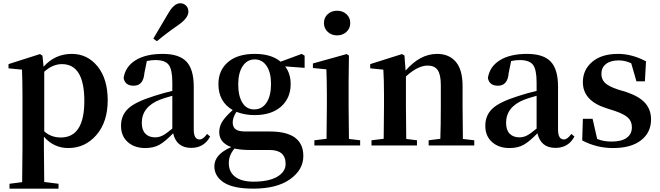

<svg xmlns="http://www.w3.org/2000/svg" viewBox="-20 -875 3973 1155"><path d="M246.1 -443.4V-85Q287.1 -47.9 345.7 -47.9Q487.3 -47.9 487.3 -267.6Q487.3 -489.3 352.5 -489.3Q296.9 -489.3 246.1 -443.4ZM235.4 -540 242.2 -473.6Q310.5 -550.8 412.1 -550.8Q505.9 -550.8 566.9 -475.6Q627.9 -400.4 627.9 -271.5Q627.9 -141.6 560.1 -63Q492.2 15.6 390.6 15.6Q303.7 15.6 244.1 -52.7V15.6Q244.1 75.2 246.1 219.7L332 230.5V259.8H37.1V230.5L113.3 220.7Q115.2 76.2 115.2 15.6V-305.7Q115.2 -384.8 112.3 -456.1L31.2 -463.9V-489.3L220.7 -549.8Z M902.3 -642.6 992.2 -794.9Q1027.3 -855.5 1064.5 -855.5Q1084 -855.5 1098.6 -841.8Q1113.3 -828.1 1113.3 -804.7Q1113.3 -767.6 1055.7 -726.6Q976.6 -671.9 923.8 -627ZM1016.6 -101.6V-298.8Q958 -282.2 942.4 -275.4Q833 -232.4 833 -135.7Q833 -92.8 854.5 -70.8Q876 -48.8 913.1 -48.8Q937.5 -48.8 959 -60.1Q980.5 -71.3 1016.6 -101.6ZM1225.6 -69.3 1244.1 -53.7Q1208 14.6 1129.9 14.6Q1042 14.6 1021.5 -73.2Q975.6 -25.4 940.4 -4.9Q905.3 15.6 853.5 15.6Q789.1 15.6 748.5 -20.5Q708 -56.6 708 -118.2Q708 -181.6 751.5 -222.2Q794.9 -262.7 908.2 -297.9Q968.8 -317.4 1016.6 -328.1V-378.9Q1016.6 -457 994.6 -485.4Q972.7 -513.7 915 -513.7Q889.6 -513.7 863.3 -507.8L848.6 -435.5Q842.8 -359.4 784.2 -359.4Q732.4 -359.4 723.6 -405.3Q733.4 -473.6 794.9 -512.2Q856.4 -550.8 959 -550.8Q1057.6 -550.8 1101.6 -504.4Q1145.5 -458 1145.5 -353.5V-95.7Q1145.5 -36.1 1180.7 -36.1Q1202.1 -36.1 1225.6 -69.3Z M1508.8 -216.8Q1556.6 -216.8 1583.5 -257.8Q1610.4 -298.8 1610.4 -370.1Q1610.4 -438.5 1584 -478Q1557.6 -517.6 1512.7 -517.6Q1466.8 -517.6 1439.9 -477.1Q1413.1 -436.5 1413.1 -367.2Q1413.1 -297.9 1438 -257.3Q1462.9 -216.8 1508.8 -216.8ZM1602.5 27.3H1486.3Q1428.7 27.3 1390.6 18.6Q1356.4 58.6 1356.4 105.5Q1356.4 160.2 1395.5 189Q1434.6 217.8 1503.9 217.8Q1597.7 217.8 1647.9 188Q1698.2 158.2 1698.2 111.3Q1698.2 27.3 1602.5 27.3ZM1812.5 -540V-466.8L1695.3 -475.6Q1728.5 -432.6 1728.5 -369.1Q1728.5 -285.2 1670.9 -233.9Q1613.3 -182.6 1510.7 -182.6Q1453.1 -182.6 1402.3 -202.1Q1379.9 -168.9 1379.9 -138.7Q1379.9 -110.4 1397.5 -97.2Q1415 -84 1456.1 -84H1603.5Q1804.7 -84 1804.7 63.5Q1804.7 146.5 1725.1 203.1Q1645.5 259.8 1503.9 259.8Q1382.8 259.8 1326.2 222.7Q1269.5 185.5 1269.5 125Q1269.5 53.7 1371.1 9.8Q1298.8 -16.6 1298.8 -80.1Q1298.8 -114.3 1317.4 -144Q1335.9 -173.8 1379.9 -212.9Q1293.9 -262.7 1293.9 -369.1Q1293.9 -452.1 1351.6 -501.5Q1409.2 -550.8 1512.7 -550.8Q1612.3 -550.8 1668 -503.9L1794.9 -550.8Z M1928.7 -736.3Q1928.7 -769.5 1951.7 -790Q1974.6 -810.5 2007.8 -810.5Q2041 -810.5 2064 -790Q2086.9 -769.5 2086.9 -736.3Q2086.9 -704.1 2064 -683.1Q2041 -662.1 2007.8 -662.1Q1974.6 -662.1 1951.7 -683.1Q1928.7 -704.1 1928.7 -736.3ZM2079.1 -39.1 2146.5 -31.2V0H1871.1V-31.2L1944.3 -40Q1946.3 -153.3 1946.3 -235.4V-305.7Q1946.3 -382.8 1943.4 -458L1862.3 -465.8V-493.2L2065.4 -549.8L2079.1 -541L2077.1 -384.8V-235.4Q2077.1 -152.3 2079.1 -39.1Z M2764.6 -39.1 2833 -31.2V0H2558.6V-31.2L2628.9 -40Q2631.8 -123 2631.8 -235.4V-363.3Q2631.8 -426.8 2612.8 -453.6Q2593.8 -480.5 2552.7 -480.5Q2493.2 -480.5 2421.9 -415V-235.4Q2421.9 -152.3 2423.8 -39.1L2488.3 -31.2V0H2214.8V-31.2L2288.1 -40Q2290 -153.3 2290 -235.4V-306.6Q2290 -392.6 2286.1 -456.1L2207 -463.9V-489.3L2398.4 -549.8L2413.1 -541L2419.9 -450.2Q2506.8 -550.8 2609.4 -550.8Q2681.6 -550.8 2722.2 -502.9Q2762.7 -455.1 2762.7 -357.4V-235.4Q2762.7 -152.3 2764.6 -39.1Z M3208 -101.6V-298.8Q3149.4 -282.2 3133.8 -275.4Q3024.4 -232.4 3024.4 -135.7Q3024.4 -92.8 3045.9 -70.8Q3067.4 -48.8 3104.5 -48.8Q3128.9 -48.8 3150.4 -60.1Q3171.9 -71.3 3208 -101.6ZM3417 -69.3 3435.5 -53.7Q3399.4 14.6 3321.3 14.6Q3233.4 14.6 3212.9 -73.2Q3167 -25.4 3131.8 -4.9Q3096.7 15.6 3044.9 15.6Q2980.5 15.6 2939.9 -20.5Q2899.4 -56.6 2899.4 -118.2Q2899.4 -181.6 2942.9 -222.2Q2986.3 -262.7 3099.6 -297.9Q3160.2 -317.4 3208 -328.1V-378.9Q3208 -457 3186 -485.4Q3164.1 -513.7 3106.4 -513.7Q3081.1 -513.7 3054.7 -507.8L3040 -435.5Q3034.2 -359.4 2975.6 -359.4Q2923.8 -359.4 2915 -405.3Q2924.8 -473.6 2986.3 -512.2Q3047.9 -550.8 3150.4 -550.8Q3249 -550.8 3293 -504.4Q3336.9 -458 3336.9 -353.5V-95.7Q3336.9 -36.1 3372.1 -36.1Q3393.6 -36.1 3417 -69.3Z M3696.3 -336.9 3748 -321.3Q3826.2 -294.9 3861.3 -254.9Q3896.5 -214.8 3896.5 -156.2Q3896.5 -78.1 3836.4 -31.2Q3776.4 15.6 3668 15.6Q3568.4 15.6 3482.4 -30.3L3486.3 -160.2H3544.9L3572.3 -39.1Q3610.4 -23.4 3659.2 -23.4Q3718.8 -23.4 3750 -45.9Q3781.2 -68.4 3781.2 -109.4Q3781.2 -143.6 3759.3 -165.5Q3737.3 -187.5 3680.7 -207L3626 -224.6Q3486.3 -269.5 3486.3 -380.9Q3486.3 -455.1 3542.5 -502.9Q3598.6 -550.8 3698.2 -550.8Q3782.2 -550.8 3866.2 -505.9L3859.4 -385.7H3808.6L3777.3 -494.1Q3741.2 -511.7 3701.2 -511.7Q3652.3 -511.7 3625 -489.7Q3597.7 -467.8 3597.7 -430.7Q3597.7 -398.4 3619.1 -377Q3640.6 -355.5 3696.3 -336.9Z"/></svg>

Font: GenRyuMin TW TTF Bold
Style: Regular
Weight: 700
Version: Version 1.300